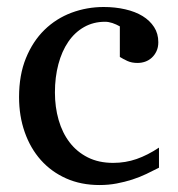

<svg xmlns="http://www.w3.org/2000/svg" viewBox="-20 -514 506 546"><path d="M432.1 -37.1Q415 -28.3 396.2 -19.3Q377.4 -10.3 356.2 -3.4Q335 3.4 311.8 7.8Q288.6 12.2 263.2 12.2Q210.4 12.2 168.2 -6.6Q126 -25.4 96.2 -58.8Q66.4 -92.3 50.3 -138.2Q34.2 -184.1 34.2 -237.8Q34.2 -300.8 53.7 -348.6Q73.2 -396.5 106.4 -429Q139.6 -461.4 183.3 -477.8Q227.1 -494.1 274.9 -494.1Q307.6 -494.1 336.2 -487.5Q364.7 -481 385.5 -468.3Q406.2 -455.6 418.2 -437Q430.2 -418.5 430.2 -394Q430.2 -379.4 425 -368.4Q419.9 -357.4 411.6 -349.9Q403.3 -342.3 392.8 -338.6Q382.3 -335 371.1 -335Q354.5 -335 342.3 -340.6Q330.1 -346.2 320.8 -352.1V-439Q310.5 -444.8 299.6 -448.5Q288.6 -452.1 278.8 -452.1Q245.6 -452.1 219 -437Q192.4 -421.9 174.1 -395Q155.8 -368.2 146 -331.3Q136.2 -294.4 136.2 -251Q136.2 -209.5 146.7 -172.9Q157.2 -136.2 178 -109.1Q198.7 -82 229.7 -66.4Q260.7 -50.8 301.8 -50.8Q336.9 -50.8 368.4 -61.8Q399.9 -72.8 432.1 -94.2Z"/></svg>

Font: BabelStone Ogham Bound
Style: Regular
Weight: 400
Designer: Andrew West
Foundry: BabelStone
Version: Version 2.02 March 14, 2022